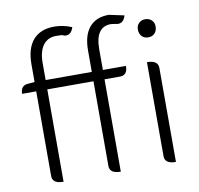

<svg xmlns="http://www.w3.org/2000/svg" viewBox="-87 -899 1029 991"><g transform="rotate(-10 427.5 -404.0)"><path d="M467 0Q409 0 409 -40V-484H167V0Q109 0 109 -40V-484H35Q35 -528 75 -530L109 -533V-626Q109 -709 147 -753Q186 -797 258 -797Q304 -797 350 -778Q335 -731 296 -744Q300 -748 260 -748Q215 -748 191 -715Q167 -682 167 -622V-533H409V-645Q409 -725 444 -766Q479 -808 546 -808L626 -791Q612 -744 571 -756L549 -759Q467 -759 467 -642V-533H588Q588 -484 548 -484H467V0ZM756 0Q698 0 698 -40V-533Q756 -533 756 -493V0ZM727 -658Q707 -658 694 -671Q681 -685 681 -707Q681 -728 694 -740Q707 -753 727 -753Q748 -753 761 -740Q774 -728 774 -707Q774 -685 761 -671Q748 -658 727 -658Z"/></g></svg>

Font: Swei Half Moon CJK SC
Style: Light
Weight: 300
Version: Version 2.071